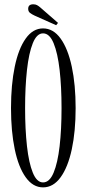

<svg xmlns="http://www.w3.org/2000/svg" viewBox="-20 -840 392 872"><path d="M175.5 11Q129.5 11 96.8 -34.8Q64 -80.5 47 -161.8Q30 -243 30 -349Q30 -455.5 47 -537.2Q64 -619 96.8 -665Q129.5 -711 175.5 -711Q222 -711 255.2 -665Q288.5 -619 306 -537.2Q323.5 -455.5 323.5 -349Q323.5 -243 306 -161.8Q288.5 -80.5 255.2 -34.8Q222 11 175.5 11ZM175.5 -11.5Q205 -11.5 223.5 -55.8Q242 -100 250.8 -176.2Q259.5 -252.5 259.5 -349Q259.5 -445.5 250.8 -522.2Q242 -599 223.5 -643.8Q205 -688.5 175.5 -688.5Q147 -688.5 129 -643.8Q111 -599 102.5 -522.2Q94 -445.5 94 -349Q94 -252.5 102.5 -176.2Q111 -100 129 -55.8Q147 -11.5 175.5 -11.5ZM235 -725.5 137.5 -769Q124.5 -775 116.2 -781.5Q108 -788 108 -800Q108 -820.5 131 -820.5Q141 -820.5 148 -816.8Q155 -813 162 -807L243.5 -736Z"/></svg>

Font: Imbue 50pt Light
Style: Regular
Weight: 300
Designer: Tyler Finck
Foundry: Etcetera Type Company
Version: Version 1.102; ttfautohint (v1.8.3)